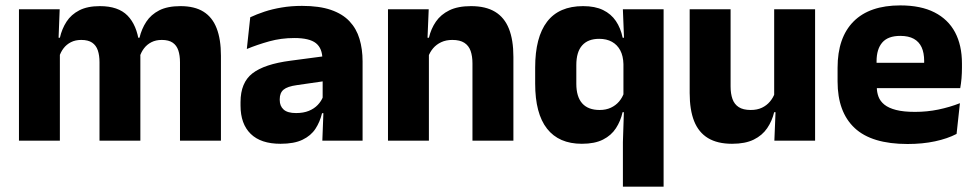

<svg xmlns="http://www.w3.org/2000/svg" viewBox="-20 -526 3649 718"><path d="M806.2 0H653.1V-293Q653.1 -318.8 646.8 -337.6Q640.5 -356.4 625.7 -366.5Q610.8 -376.7 585 -376.7Q562.8 -376.7 546.3 -368.2Q529.8 -359.8 518.9 -345.6Q507.9 -331.4 502.5 -313.5L487.8 -385H501.7Q509.6 -418 527.1 -444.7Q544.6 -471.4 575.5 -487.3Q606.5 -503.1 654.9 -503.1Q707.5 -503.1 740.8 -482.4Q774.1 -461.7 790.1 -420.4Q806.2 -379.2 806.2 -317.6ZM203.9 0H50.9V-491.4H203.2L198.1 -359.2L203.9 -354.2ZM504.9 0H352.1V-293Q352.1 -318.8 345.8 -337.6Q339.4 -356.4 324.6 -366.5Q309.7 -376.7 283.9 -376.7Q261.7 -376.7 245.2 -368.2Q228.7 -359.8 217.8 -345.6Q206.9 -331.4 201.4 -313.5L177.8 -385H204Q211.6 -418.5 228.9 -445.1Q246.1 -471.7 276.6 -487.4Q307.1 -503.1 353.6 -503.1Q422 -503.1 456.8 -467.8Q491.6 -432.4 500.3 -365.4Q501.8 -355.6 503.4 -341.2Q504.9 -326.7 504.9 -315.2Z M1335.9 0H1185.4L1190.1 -123L1186.6 -130.7V-284L1185.7 -303.9Q1185.7 -345.1 1161.5 -364.5Q1137.3 -383.8 1080.8 -383.8Q1031.3 -383.8 986.8 -371.4Q942.3 -359 903 -342.8L915.8 -461.4Q939.3 -472.5 968.7 -482.3Q998.2 -492.1 1033.6 -498Q1068.9 -504 1109.4 -504Q1174 -504 1217.6 -489Q1261.1 -474 1287 -446.4Q1313 -418.8 1324.4 -380.6Q1335.9 -342.5 1335.9 -296.4ZM1029 11.7Q955.4 11.7 917.5 -25.4Q879.5 -62.6 879.5 -131V-144.3Q879.5 -217.1 924.1 -251.7Q968.8 -286.3 1066.3 -299L1198.3 -316.5L1207.3 -224.6L1090.3 -207.7Q1054.8 -202.8 1040.5 -190.8Q1026.1 -178.8 1026.1 -155.4V-151.8Q1026.1 -129.5 1040.6 -116.4Q1055.1 -103.2 1087.1 -103.2Q1115 -103.2 1135.1 -111.5Q1155.3 -119.8 1168.4 -133.8Q1181.6 -147.7 1188.1 -164.4L1209.6 -102.7H1184.3Q1176.6 -70.3 1159.7 -44.5Q1142.8 -18.6 1111.4 -3.5Q1080.1 11.7 1029 11.7Z M1899.9 0H1746.8V-288.8Q1746.8 -315.9 1739.9 -335.6Q1732.9 -355.4 1716.4 -366Q1699.9 -376.7 1671.5 -376.7Q1647.9 -376.7 1629.9 -368.2Q1611.9 -359.8 1599.8 -345.6Q1587.7 -331.4 1581.4 -313.5L1557.8 -385H1584Q1591.8 -418.5 1610.1 -445.1Q1628.4 -471.7 1660.3 -487.4Q1692.3 -503.1 1741.4 -503.1Q1796.4 -503.1 1831.4 -481.9Q1866.4 -460.7 1883.1 -418.7Q1899.9 -376.6 1899.9 -313.3ZM1583.9 0H1430.9V-491.4H1583.2L1578.1 -368.6L1583.9 -354.2Z M2155.8 11.7Q2070 11.7 2025.6 -44.9Q1981.3 -101.4 1981.3 -213.2V-273.3Q1981.3 -386.8 2025.9 -444.9Q2070.5 -503.1 2160.5 -503.1Q2205.2 -503.1 2235.2 -488.5Q2265.2 -473.9 2283.1 -447.5Q2301 -421.1 2308.5 -385H2350.1L2311.4 -286.2Q2310.6 -316.7 2299.5 -337.7Q2288.3 -358.7 2268.4 -369.7Q2248.5 -380.8 2220.6 -380.8Q2178.8 -380.8 2157 -356.2Q2135.2 -331.7 2135.2 -282.7V-212.8Q2135.2 -164.1 2157.3 -139.4Q2179.3 -114.7 2222.6 -114.7Q2246 -114.7 2264.3 -123.2Q2282.6 -131.7 2295.2 -146.5Q2307.8 -161.4 2314 -180.3L2350.8 -106.4H2308.2Q2300.9 -73.5 2283.4 -46.6Q2266 -19.7 2235 -4Q2204.1 11.7 2155.8 11.7ZM2461.6 172H2309.4V5.2L2313.7 -127L2311.4 -149.8V-348.6L2314 -373.1L2309.3 -491.4H2461.6Z M2559.1 -491.4H2712.1V-202.7Q2712.1 -175.7 2719.1 -155.9Q2726.1 -136.1 2742.6 -125.4Q2759.2 -114.7 2787.5 -114.7Q2811.6 -114.7 2829.4 -123.2Q2847.1 -131.7 2859.2 -146.1Q2871.4 -160.5 2877.5 -177.9L2901.2 -106.4H2875Q2867.2 -73.5 2848.9 -46.6Q2830.6 -19.7 2798.8 -4Q2767 11.7 2717.6 11.7Q2663.1 11.7 2627.8 -9.5Q2592.6 -30.8 2575.8 -72.9Q2559.1 -115 2559.1 -178.1ZM2875.1 -491.4H3028.1V0H2875.8L2880.8 -122.9L2875.1 -137.2Z M3374 12.5Q3239.9 12.5 3176.1 -47.2Q3112.2 -107 3112.2 -221.4V-272.5Q3112.2 -385.7 3172.1 -445.8Q3231.9 -505.8 3346.7 -505.8Q3423.5 -505.8 3474.6 -479.7Q3525.8 -453.6 3551.6 -405.1Q3577.3 -356.5 3577.3 -288.5V-272.1Q3577.3 -253 3575.7 -233.3Q3574 -213.5 3570.8 -196.4H3433.1Q3434.8 -225.6 3435.4 -251.4Q3436 -277.2 3436 -297.9Q3436 -328.3 3426.5 -349.2Q3416.9 -370 3397.2 -380.9Q3377.5 -391.8 3346.7 -391.8Q3300.7 -391.8 3279.4 -367.1Q3258 -342.4 3258 -296.9V-252L3258.9 -235.3V-200.5Q3258.9 -181.3 3265.2 -164.4Q3271.5 -147.5 3287.3 -134.7Q3303.2 -121.9 3330.9 -114.8Q3358.7 -107.6 3401.6 -107.6Q3446.9 -107.6 3489 -116.3Q3531.1 -125 3569.7 -140.1L3557.2 -25.2Q3523.2 -7.5 3476.6 2.5Q3430.1 12.5 3374 12.5ZM3540 -196.4H3193.2V-291.2H3540Z"/></svg>

Font: Anek Kannada Medium
Style: Regular
Weight: 500
Designer: Vaishnavi Murthy, Maithili Shingre (Kannada) & Yesha Goshar (Latin)
Foundry: Ek Type
Version: Version 1.003